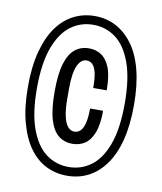

<svg xmlns="http://www.w3.org/2000/svg" viewBox="-81 -764 709 842"><g transform="rotate(10 274.0 -343.5)"><path d="M274 12Q223 12 180 -9.5Q137 -31 105.5 -75Q74 -119 56 -186Q38 -253 38 -344Q38 -434 56 -501Q74 -568 105.5 -611.5Q137 -655 180 -677Q223 -699 274 -699Q325 -699 367.5 -677Q410 -655 442.5 -611.5Q475 -568 492.5 -501Q510 -434 510 -344Q510 -253 492.5 -186Q475 -119 442.5 -75Q410 -31 367.5 -9.5Q325 12 274 12ZM273 -130Q237 -130 211 -150.5Q185 -171 171 -217.5Q157 -264 157 -343Q157 -421 171 -467Q185 -513 211 -534Q237 -555 274 -555Q304 -555 328 -539.5Q352 -524 366.5 -488Q381 -452 381 -387H321Q321 -431 315 -455.5Q309 -480 298 -490.5Q287 -501 272 -501Q247 -501 232 -468.5Q217 -436 217 -365V-321Q217 -279 223 -248Q229 -217 241.5 -200.5Q254 -184 273 -184Q287 -184 298.5 -194.5Q310 -205 316.5 -229.5Q323 -254 323 -296H381Q381 -234 366.5 -197.5Q352 -161 328 -145.5Q304 -130 273 -130ZM274 -27Q330 -27 374 -59.5Q418 -92 443.5 -162Q469 -232 469 -344Q469 -455 443.5 -525Q418 -595 374 -627.5Q330 -660 274 -660Q218 -660 174 -627.5Q130 -595 104 -525Q78 -455 78 -344Q78 -232 104 -162Q130 -92 174 -59.5Q218 -27 274 -27Z"/></g></svg>

Font: Archivo ExtraCondensed
Style: Regular
Weight: 400
Width: 2
Designer: Hector Gatti
Foundry: Omnibus-Type
Version: Version 2.001